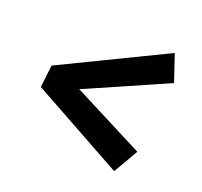

<svg xmlns="http://www.w3.org/2000/svg" viewBox="-78 -523 586 558"><g transform="rotate(20 215.0 -243.5)"><path d="M326 -52 42 -209 50 -278 374 -435 402 -352 133 -234 132 -250 370 -128Z"/></g></svg>

Font: Rasa
Style: Italic
Weight: 400
Italic angle: -7.10001°
Designer: Anna Giedrys (Yrsa+Rasa design), David Brezina (Yrsa art-direction, Rasa art-direction, design)
Foundry: Rosetta Type Foundry
Version: Version 2.004